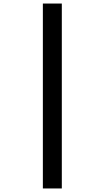

<svg xmlns="http://www.w3.org/2000/svg" viewBox="-20 -820 591 1084"><path d="M222 244V-800H329V244Z"/></svg>

Font: Noto Sans Malayalam Condensed
Style: Bold
Weight: 700
Width: 3
Designer: Jelle Bosma - Monotype Design Team
Foundry: Monotype Imaging Inc.
Version: Version 2.104; ttfautohint (v1.8.4.7-5d5b)